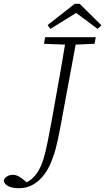

<svg xmlns="http://www.w3.org/2000/svg" viewBox="-103 -871 557 1017"><path d="M-83 86Q-80 73 -66.5 64Q-53 55 -35 55Q-22 55 -11.5 59.5Q-1 64 12 73.5Q25 83 44 99L36 98H44H32Q61 84 81 61Q101 38 114.5 6Q128 -26 138 -68Q144 -94 150 -123.5Q156 -153 162.5 -188Q169 -223 176.5 -263.5Q184 -304 192 -351Q206 -425 219.5 -505Q233 -585 248 -674H305L234 -291Q225 -242 218 -204Q211 -166 204.5 -136Q198 -106 191.5 -81.5Q185 -57 177 -37Q162 10 136 47Q110 84 75.5 105Q41 126 -2 126Q-38 126 -59.5 115Q-81 104 -83 86ZM130 -639 136 -674H404L398 -639L278 -634H260ZM319 -851 434 -737 414 -718 285 -814H319L164 -718L149 -738L293 -851Z"/></svg>

Font: Source Serif 4 Light
Style: Italic
Weight: 300
Italic angle: -12°
Designer: Frank Grießhammer
Foundry: Adobe Systems Incorporated
Version: Version 4.004;hotconv 1.0.116;makeotfexe 2.5.65601